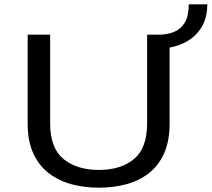

<svg xmlns="http://www.w3.org/2000/svg" viewBox="-20 -861 983 892"><path d="M439.5 11Q373 11 313.5 -4.8Q254 -20.5 207.8 -55.5Q161.5 -90.5 135 -147.8Q108.5 -205 108.5 -287V-700H213V-287.5Q213 -173 275.2 -122.2Q337.5 -71.5 439.5 -71.5Q541.5 -71.5 602.5 -122.2Q663.5 -173 663.5 -287.5V-700H718.5Q758 -700 789.2 -713Q820.5 -726 838.8 -756.8Q857 -787.5 857 -841H943Q943 -780 918.5 -738.2Q894 -696.5 854.2 -672.2Q814.5 -648 768 -640V-287Q768 -205 742 -147.8Q716 -90.5 670.5 -55.5Q625 -20.5 565.8 -4.8Q506.5 11 439.5 11Z"/></svg>

Font: Trispace SemiExpanded
Style: Regular
Weight: 400
Width: 6
Designer: Tyler Finck
Foundry: Etcetera Type Company
Version: Version 1.210; ttfautohint (v1.8.3)